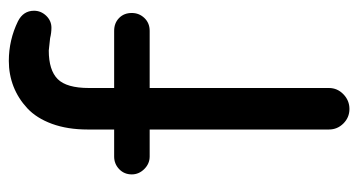

<svg xmlns="http://www.w3.org/2000/svg" viewBox="-202 -578 785 420"><g transform="rotate(-90 190.0 -367.5)"><path d="M208 -564.9V-509.8H333Q350.1 -509.8 361.1 -499Q372.1 -488.3 372.1 -471.2Q372.1 -455.1 361.1 -443.6Q350.1 -432.1 333 -432.1H208V-40Q208 -21.5 194.3 -8.3Q180.7 4.9 162.1 4.9Q143.6 4.9 130.4 -8.3Q117.2 -21.5 117.2 -40V-432.1H58.1Q42.5 -432.1 30.8 -443.8Q19 -455.6 19 -471.2Q19 -487.8 30.5 -498.8Q42 -509.8 58.1 -509.8H117.2V-567.9Q117.2 -611.8 129.6 -645.8Q142.1 -679.7 163.6 -699.7Q185.1 -719.7 211.4 -730Q237.8 -740.2 267.1 -740.2Q313 -740.2 354 -720.2Q377 -708.5 377 -685.1Q377 -669.9 366 -658.4Q355 -647 339.8 -647Q328.6 -647 316.9 -649.9Q293 -652.8 290 -652.8Q247.1 -652.8 227.5 -633.3Q208 -613.8 208 -564.9Z"/></g></svg>

Font: Aka-Acid-Varela
Style: Regular
Weight: 400
Designer: Joe Prince, Avraham Cornfeld, Cyberella
Foundry: Joe Prince, Avraham Cornfeld, Cyberella
Version: Version 2.000; ttfautohint (v1.5.33-1714) -l 8 -r 50 -G 200 